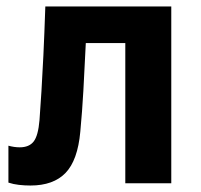

<svg xmlns="http://www.w3.org/2000/svg" viewBox="-20 -566 620 593"><path d="M74 7Q56 7 38.5 5Q21 3 6 -2V-116Q24 -111 41 -111Q70 -111 84 -129Q98 -147 102 -195Q105 -236 108 -284Q111 -332 114 -395Q117 -458 120 -546H509V0H367V-433H245Q241 -349 237.5 -286Q234 -223 228 -159Q220 -71 182.5 -32Q145 7 74 7Z"/></svg>

Font: Noto Sans SemiCondensed
Style: Bold
Weight: 700
Width: 4
Designer: Monotype Design Team
Foundry: Monotype Imaging Inc.
Version: Version 2.013; ttfautohint (v1.8.4.7-5d5b)